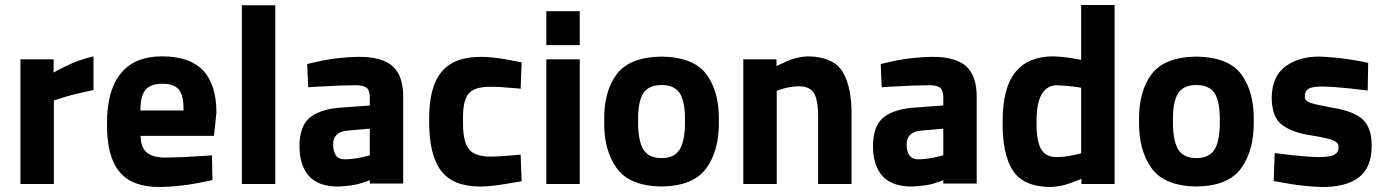

<svg xmlns="http://www.w3.org/2000/svg" viewBox="-20 -738 5556 770"><path d="M62 0H196V-335Q198 -336 243 -350Q287 -363 355 -377V-512Q295 -498 247 -474Q198 -450 195 -447V-500H62Z M645 -106Q592 -106 568 -127Q544 -148 544 -193H838L848 -286Q848 -399 794 -456Q740 -512 630 -512Q520 -512 465 -444Q409 -377 409 -243Q408 -109 460 -48Q511 13 624 12Q698 10 763 -2Q828 -14 832 -16L830 -115Q826 -114 768 -111Q710 -107 645 -106ZM543 -295Q543 -352 563 -377Q583 -402 630 -402Q677 -403 697 -379Q717 -355 716 -295Z M950 0H1084V-717H950Z M1597 -346Q1598 -433 1555 -472Q1512 -511 1415 -510Q1339 -508 1278 -496Q1216 -483 1212 -481L1216 -388Q1222 -389 1285 -392Q1349 -396 1404 -396Q1434 -397 1449 -387Q1463 -377 1463 -346V-315L1356 -307Q1273 -303 1227 -270Q1182 -237 1181 -154Q1181 -74 1219 -32Q1257 10 1336 10Q1393 8 1428 -3Q1462 -14 1463 -16Q1463 -14 1463 -9Q1463 -3 1463 -2H1597ZM1463 -222V-115Q1461 -114 1430 -107Q1399 -100 1365 -99Q1338 -99 1327 -115Q1316 -131 1316 -158Q1316 -185 1331 -198Q1346 -212 1372 -214Z M1912 -510Q1801 -511 1751 -450Q1700 -389 1701 -257Q1700 -117 1749 -53Q1798 11 1909 10Q1956 9 2012 -1Q2067 -10 2072 -11L2068 -118Q2064 -118 2024 -114Q1984 -111 1952 -110Q1882 -109 1859 -142Q1835 -174 1837 -257Q1835 -331 1858 -361Q1881 -391 1951 -390Q1983 -390 2024 -386Q2064 -383 2068 -382L2072 -488Q2067 -489 2014 -499Q1960 -509 1912 -510Z M2171 0H2305V-500H2171ZM2171 -557H2305V-693H2171Z M2633 -511Q2504 -509 2453 -440Q2401 -370 2403 -253Q2401 -136 2453 -64Q2504 8 2633 10Q2762 8 2813 -64Q2865 -136 2863 -253Q2865 -370 2813 -440Q2762 -509 2633 -511ZM2633 -104Q2579 -104 2558 -142Q2538 -180 2539 -253Q2538 -326 2558 -361Q2579 -397 2633 -397Q2687 -397 2708 -361Q2728 -326 2727 -253Q2728 -180 2708 -142Q2687 -104 2633 -104Z M3095 0V-374Q3096 -375 3123 -383Q3149 -391 3186 -392Q3233 -391 3248 -358Q3262 -325 3261 -267V0H3395V-271Q3397 -386 3360 -449Q3322 -511 3219 -512Q3174 -510 3135 -492Q3096 -475 3094 -472V-500H2961V0Z M3897 -346Q3898 -433 3855 -472Q3812 -511 3715 -510Q3639 -508 3578 -496Q3516 -483 3512 -481L3516 -388Q3522 -389 3585 -392Q3649 -396 3704 -396Q3734 -397 3749 -387Q3763 -377 3763 -346V-315L3656 -307Q3573 -303 3527 -270Q3482 -237 3481 -154Q3481 -74 3519 -32Q3557 10 3636 10Q3693 8 3728 -3Q3762 -14 3763 -16Q3763 -14 3763 -9Q3763 -3 3763 -2H3897ZM3763 -222V-115Q3761 -114 3730 -107Q3699 -100 3665 -99Q3638 -99 3627 -115Q3616 -131 3616 -158Q3616 -185 3631 -198Q3646 -212 3672 -214Z M4450 -718H4316V-498Q4313 -499 4276 -505Q4239 -511 4208 -512Q4106 -513 4054 -451Q4001 -388 4001 -252Q3999 -120 4042 -54Q4085 12 4196 12Q4237 10 4276 -5Q4314 -19 4317 -21V0H4450ZM4219 -108Q4173 -107 4154 -142Q4136 -176 4137 -252Q4137 -327 4159 -362Q4180 -396 4218 -396Q4252 -395 4283 -391Q4314 -387 4316 -386V-123Q4314 -122 4285 -116Q4256 -109 4219 -108Z M4778 -511Q4649 -509 4598 -440Q4546 -370 4548 -253Q4546 -136 4598 -64Q4649 8 4778 10Q4907 8 4958 -64Q5010 -136 5008 -253Q5010 -370 4958 -440Q4907 -509 4778 -511ZM4778 -104Q4724 -104 4703 -142Q4683 -180 4684 -253Q4683 -326 4703 -361Q4724 -397 4778 -397Q4832 -397 4853 -361Q4873 -326 4872 -253Q4873 -180 4853 -142Q4832 -104 4778 -104Z M5467 -486Q5462 -488 5397 -499Q5332 -509 5273 -511Q5192 -512 5137 -473Q5082 -434 5080 -348Q5080 -268 5122 -237Q5164 -205 5245 -194Q5312 -183 5331 -173Q5350 -163 5348 -147Q5349 -128 5332 -118Q5314 -108 5267 -108Q5223 -109 5160 -116Q5098 -123 5092 -124L5088 -12Q5093 -11 5156 0Q5219 10 5280 12Q5375 13 5427 -25Q5480 -63 5481 -150Q5482 -224 5446 -258Q5410 -292 5324 -306Q5257 -318 5234 -326Q5211 -335 5213 -351Q5212 -371 5226 -381Q5241 -391 5283 -391Q5332 -390 5396 -383Q5459 -376 5465 -375Z"/></svg>

Font: RazerF5
Style: Bold
Weight: 700
Foundry: Razer Inc.
Version: Version 1.000;PS 001.001;hotconv 1.0.56